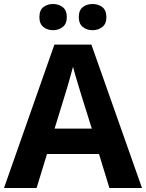

<svg xmlns="http://www.w3.org/2000/svg" viewBox="-20 -940 730 960"><path d="M527 0 475 -170H215L163 0H0L252 -717H437L690 0ZM387 -463Q382 -480 374 -506Q366 -532 358 -559Q350 -586 345 -606Q340 -586 331.5 -556.5Q323 -527 315.5 -500.5Q308 -474 304 -463L253 -297H439ZM177 -854Q177 -889 197 -904.5Q217 -920 245 -920Q273 -920 293.5 -904.5Q314 -889 314 -854Q314 -821 293.5 -805Q273 -789 245 -789Q217 -789 197 -805Q177 -821 177 -854ZM374 -854Q374 -889 394 -904.5Q414 -920 443 -920Q471 -920 491.5 -904.5Q512 -889 512 -854Q512 -821 491.5 -805Q471 -789 443 -789Q414 -789 394 -805Q374 -821 374 -854Z"/></svg>

Font: Noto Sans Gurmukhi UI
Style: Bold
Weight: 700
Designer: Jelle Bosma - Monotype Design Team
Foundry: Monotype Imaging Inc.
Version: Version 2.004; ttfautohint (v1.8.4.7-5d5b)